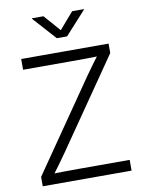

<svg xmlns="http://www.w3.org/2000/svg" viewBox="-100 -1013 818 1082"><g transform="rotate(-10 308.5 -471.5)"><path d="M55.2 0V-53.7L409.7 -567.4Q431.2 -598.1 454.1 -629.4Q477.1 -660.6 500.5 -691.4L508.3 -668Q466.3 -666.5 424.1 -666.3Q381.8 -666 339.4 -666H60.1V-727.5H560.1V-673.3L208.5 -164.1Q186 -131.8 162.4 -99.6Q138.7 -67.4 114.7 -35.6L106.4 -59.6Q148.4 -60.5 189.9 -61Q231.4 -61.5 272.9 -61.5H563.5V0ZM225.6 -942.9 308.1 -848.6 389.6 -942.9H456.5V-939.9L336.9 -808.1H278.3L159.7 -939.9V-942.9Z"/></g></svg>

Font: Inter 20pt Light
Style: Regular
Weight: 300
Version: Version 4.001;git-66647c0bb